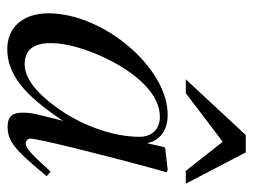

<svg xmlns="http://www.w3.org/2000/svg" viewBox="-106 -596 712 541"><g transform="rotate(90 250.5 -325.0)"><path d="M463 -111 436 -82C406 -49 393 -41 384 -41C376 -41 370 -47 370 -54C370 -74 412 -246 459 -417C462 -427 463 -429 465 -438L458 -441L397 -434L394 -431L383 -383C375 -420 346 -441 303 -441C170 -441 17 -260 17 -105C17 -29 61 11 117 11C187 11 245 -33 320 -146C299 -64 297 -56 297 -31C297 -2 309 10 337 10C377 10 401 -9 476 -100ZM365 -361C365 -290 335 -204 288 -136C258 -93 211 -38 161 -38C125 -38 101 -57 101 -112C101 -175 136 -264 178 -327C220 -388 264 -419 309 -419C344 -419 365 -396 365 -361ZM497 -492 409 -661H360L203 -492H242L379 -596L461 -492Z"/></g></svg>

Font: STIXGeneral
Style: Italic
Weight: 400
Italic angle: -16.33°
Designer: MicroPress Inc., with final additions and corrections provided by Coen Hoffman, Elsevier (retired)
Version: Version 1.1.0